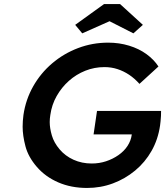

<svg xmlns="http://www.w3.org/2000/svg" viewBox="-20 -920 817 950"><path d="M411 10Q332 10 268.5 -17.5Q205 -45 162.5 -94Q120 -143 106 -196Q92 -249 92 -293Q92 -321 96 -351Q107 -427 144 -492.5Q181 -558 238 -606.5Q295 -655 366 -682Q437 -709 515 -709Q570 -709 619 -694Q668 -679 705 -652Q742 -625 764 -591L670 -505Q646 -532 619 -550Q592 -568 561.5 -578Q531 -588 497 -588Q447 -588 402 -570Q357 -552 321 -520Q285 -488 260.5 -445Q236 -402 229 -351Q226 -333 226 -316Q226 -286 236.5 -250Q247 -214 275 -181Q303 -148 344 -129.5Q385 -111 434 -111Q471 -111 504.5 -122Q538 -133 566 -152.5Q594 -172 611 -198Q628 -224 632 -254V-255H443L460 -371H777Q777 -360 776.5 -346.5Q776 -333 774.5 -320.5Q773 -308 772 -299Q762 -230 730 -173.5Q698 -117 648.5 -76Q599 -35 538.5 -12.5Q478 10 411 10ZM387 -755 352 -797 495 -900H574L687 -797L640 -755L522 -815Z"/></svg>

Font: Lexend Med
Style: Italic
Weight: 500
Italic angle: -8.13011°
Designer: Bonnie Shaver-Troup, Thomas Jockin
Foundry: Lexend
Version: Version 1.007